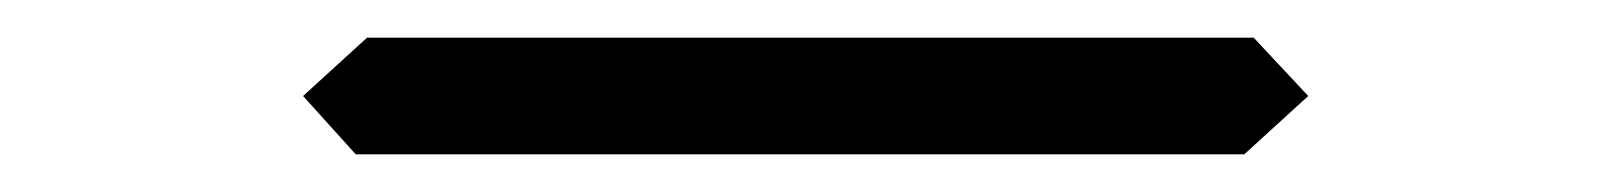

<svg xmlns="http://www.w3.org/2000/svg" viewBox="-20 -551 856 102"><path d="M646 -531 675 -500 641 -469H169L141 -500L175 -531Z"/></svg>

Font: DSEG7 Classic
Style: Light Italic
Weight: 300
Italic angle: -5°
Designer: Keshikan(Twitter:@keshinomi_88pro)
Version: Version 0.46